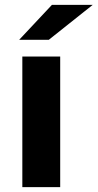

<svg xmlns="http://www.w3.org/2000/svg" viewBox="-20 -771 402 791"><path d="M72 -538H228V0H72ZM194 -751H362L181 -607H59Z"/></svg>

Font: Montserrat GRBold
Style: Regular
Weight: 700
Designer: Julieta Ulanovsky
Foundry: Julieta Ulanovsky
Version: Version 1.00 May 29, 2023, initial release